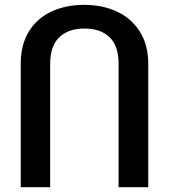

<svg xmlns="http://www.w3.org/2000/svg" viewBox="-20 -780 704 800"><path d="M331.5 -661.1Q264.6 -661.1 226.8 -624.5Q189 -587.9 189 -514.2V0H66.4V-514.2Q66.4 -593.3 100.3 -648.7Q134.3 -704.1 194.3 -731.9Q254.4 -759.8 331.5 -759.8Q407.2 -759.8 467.5 -731.7Q527.8 -703.6 562.7 -648.2Q597.7 -592.8 597.7 -514.2V0H474.1V-514.2Q474.1 -588.4 436.8 -624.8Q399.4 -661.1 331.5 -661.1Z"/></svg>

Font: Mardoto Medium
Style: Regular
Weight: 500
Designer: Christian Robertson, Vahan Hovhannisyan
Foundry: Google
Version: Version 1.000